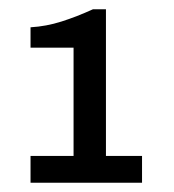

<svg xmlns="http://www.w3.org/2000/svg" viewBox="-20 -817 376 415"><path d="M46 -422V-480H139V-714H46V-758Q80 -760 113 -770.5Q146 -781 181 -797H209V-480H287V-422Z"/></svg>

Font: Chivo Medium Medium
Style: Regular
Weight: 500
Version: Version 2.002